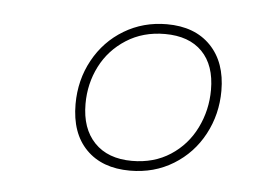

<svg xmlns="http://www.w3.org/2000/svg" viewBox="-33 -767 479 349"><g transform="rotate(5 207.0 -592.5)"><path d="M106 -569Q106 -613 126 -649.5Q146 -686 181 -707Q216 -728 259 -728Q310 -728 339 -698Q368 -668 368 -616Q368 -573 348.5 -536.5Q329 -500 294 -478.5Q259 -457 215 -457Q164 -457 135 -486.5Q106 -516 106 -569ZM349 -616Q349 -661 325 -685.5Q301 -710 257 -710Q217 -710 186.5 -690.5Q156 -671 140 -639.5Q124 -608 124 -571Q124 -526 148.5 -500.5Q173 -475 217 -475Q257 -475 287 -494.5Q317 -514 333 -546.5Q349 -579 349 -616Z"/></g></svg>

Font: Bitter Pro Thin
Style: Italic
Weight: 250
Italic angle: -9°
Designer: Sol Matas, and Bitter project Authors
Foundry: Sol Matas
Version: Version 1.010